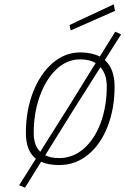

<svg xmlns="http://www.w3.org/2000/svg" viewBox="-20 -750 577 883"><path d="M305 -610 300 -635 503 -730 509 -700ZM507 -352Q507 -251 475 -168.5Q443 -86 385 -38.5Q327 9 252 9Q202 9 169 -6L95 113L68 102L145 -20Q99 -56 99 -139Q99 -241 132 -326Q165 -411 222 -460Q279 -509 349 -509Q401 -509 439 -490L510 -604L537 -592L462 -474Q507 -433 507 -352ZM165 -52 293 -255 420 -460Q392 -477 349 -477Q287 -477 238.5 -430.5Q190 -384 162.5 -306.5Q135 -229 135 -139Q135 -81 165 -52ZM471 -352Q471 -409 442 -441L316 -242L188 -36Q213 -23 252 -23Q316 -23 366 -67Q416 -111 443.5 -186.5Q471 -262 471 -352Z"/></svg>

Font: Cairo ExtraLight
Style: Italic
Weight: 275
Italic angle: -13°
Designer: Mohamed Gaber, Accademia di Belle Arti di Urbino and others
Foundry: Kief Type Foundry, Accademia di Belle Arti di Urbino and others
Version: Version 3.011